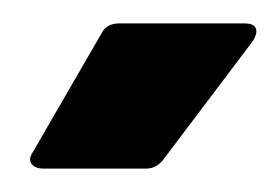

<svg xmlns="http://www.w3.org/2000/svg" viewBox="-20 -720 239 164"><path d="M8 -590 67 -692Q71 -700 82 -700H189Q199 -700 199 -693Q199 -690 196 -685L119 -583Q113 -576 105 -576H17Q10 -576 7 -580Q4 -584 8 -590Z"/></svg>

Font: Barlow Condensed
Style: Bold
Weight: 700
Width: 3
Designer: Jeremy Tribby
Foundry: Tribby Type
Version: Version 1.500